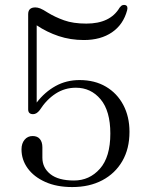

<svg xmlns="http://www.w3.org/2000/svg" viewBox="-20 -745 584 777"><path d="M67 -140.5Q67 -164.5 79.5 -179.5Q92 -194.5 112 -194.5Q131.5 -194.5 141.5 -182.2Q151.5 -170 151.5 -149V-107Q151.5 -66 184 -40.2Q216.5 -14.5 279.5 -14.5Q342 -14.5 384.2 -62Q426.5 -109.5 426.5 -204.5Q426.5 -296 387.2 -343Q348 -390 287 -390Q242 -390 205 -366Q168 -342 140.5 -299Q128 -283 114 -283Q94 -283 94 -302.5V-687.5Q94 -715 123 -715Q132 -715 142.5 -711Q153 -707 174 -693.5Q202.5 -676 239.2 -662.8Q276 -649.5 329.5 -649.5Q426 -649.5 464 -714Q470.5 -722.5 476.2 -724.2Q482 -726 487 -724.5Q499 -721 494.5 -703.5Q479 -645.5 433.2 -614.2Q387.5 -583 319.5 -583Q265 -583 217.2 -599Q169.5 -615 128.5 -642.5V-330Q161 -372.5 204.8 -396.8Q248.5 -421 302 -421Q363.5 -421 408.8 -394.2Q454 -367.5 479 -320.2Q504 -273 504 -211.5Q504 -143 475 -93Q446 -43 394 -15.5Q342 12 272.5 12Q209 12 163 -8.8Q117 -29.5 92 -64Q67 -98.5 67 -140.5Z"/></svg>

Font: Fraunces 9pt Light
Style: Regular
Weight: 300
Version: Version 1.000;[0bf87f6ff]